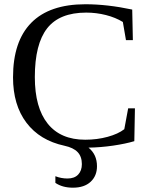

<svg xmlns="http://www.w3.org/2000/svg" viewBox="-20 -682 707 899"><path d="M321.3 196.8Q272.5 196.8 239.3 174.3V143.1Q266.6 153.8 295.9 153.8Q328.6 153.8 345.9 135.5Q363.3 117.2 363.3 86.4Q363.3 50.8 343.3 30Q323.2 9.3 282.2 0.5Q166.5 -24.4 103.8 -107.4Q41 -190.4 41 -319.8Q41 -488.8 126.5 -575.4Q211.9 -662.1 379.9 -662.1Q481.9 -662.1 599.1 -637.2L602.1 -494.1H569.8L555.2 -579.1Q521 -600.1 475.8 -611.6Q430.7 -623 383.8 -623Q258.3 -623 200.7 -549.3Q143.1 -475.6 143.1 -320.8Q143.1 -178.2 203.4 -103Q263.7 -27.8 378.9 -27.8Q434.6 -27.8 483.9 -41.3Q533.2 -54.7 562 -77.1L580.1 -174.8H611.8L608.9 -21Q568.4 -8.8 510 -0.2Q451.7 8.3 394.5 9.3Q434.1 41.5 434.1 96.2Q434.1 141.6 404.3 169.2Q374.5 196.8 321.3 196.8Z"/></svg>

Font: Liberation Serif
Style: Regular
Weight: 400
Designer: Steve Matteson
Foundry: Ascender Corporation
Version: Version 2.1.5